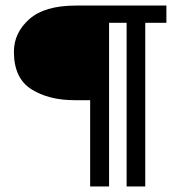

<svg xmlns="http://www.w3.org/2000/svg" viewBox="-20 -670 658 690"><path d="M578 -650V-588H502V0H435V-588H372V0H304V-310H247Q155 -310 92.5 -349.5Q30 -389 30 -484Q30 -552 85 -601Q140 -650 253 -650Z"/></svg>

Font: Zilla Slab
Style: Regular
Weight: 400
Designer: Typotheque.com
Foundry: Typotheque type foundry
Version: Version 1.1; 2017; ttfautohint (v1.6)